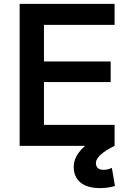

<svg xmlns="http://www.w3.org/2000/svg" viewBox="-20 -750 674 987"><path d="M81 0V-730H569V-622H206V-434H549V-328H206V-108H569V0ZM494 217Q429 217 394 188.5Q359 160 359 107Q359 71 383 37Q407 3 456 -29L569 0Q523 22 498 45Q473 68 473 87Q473 123 512 123Q535 123 555 113L571 206Q537 217 494 217Z"/></svg>

Font: M PLUS 1 SemiBold
Style: Regular
Weight: 600
Designer: Coji Morishita
Foundry: UNDERFOREST DESIGN
Version: Version 1.001